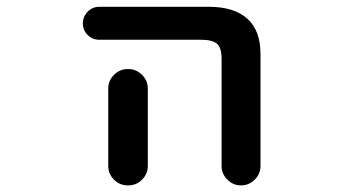

<svg xmlns="http://www.w3.org/2000/svg" viewBox="-20 -568 1040 569"><path d="M636.7 -76.2V-393.6Q636.7 -425.8 623.5 -438Q610.4 -450.2 575.2 -450.2H274.4Q253.9 -450.2 239.7 -464.4Q225.6 -478.5 225.6 -498.5Q225.6 -518.6 239.7 -533.2Q253.9 -547.9 274.4 -547.9H598.6Q673.8 -547.9 712.9 -512.7Q752 -477.5 752 -408.2V-76.2Q752 -52.7 734.9 -35.6Q717.8 -18.6 694.3 -18.6Q670.9 -18.6 653.8 -35.6Q636.7 -52.7 636.7 -76.2ZM358.4 -18.6Q335 -18.6 317.9 -35.6Q300.8 -52.7 300.8 -76.2V-305.7Q300.8 -329.1 317.9 -346.2Q335 -363.3 358.4 -363.3H360.4Q383.8 -363.3 400.9 -346.2Q418 -329.1 418 -305.7V-76.2Q418 -52.7 400.9 -35.6Q383.8 -18.6 360.4 -18.6Z"/></svg>

Font: Rounded Mgen+ 1mn medium
Style: Regular
Weight: 500
Designer: [Source Han Sans]
Ryoko NISHIZUKA  (kana & ideographs); Paul D. Hunt (Latin, Greek & Cyrillic); Wenlong ZHANG  (bopomofo
Version: Version 1.059.20150602